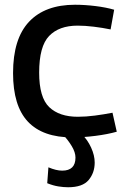

<svg xmlns="http://www.w3.org/2000/svg" viewBox="-20 -569 532 809"><path d="M35 -261Q35 -406 102.5 -477.5Q170 -549 296 -549Q337 -549 382 -543.5Q427 -538 461 -528L446 -445Q412 -452 375 -456.5Q338 -461 307 -461Q229 -461 187 -417.5Q145 -374 145 -263Q145 -158 187.5 -117.5Q230 -77 308 -77Q342 -77 380 -82Q418 -87 454 -94L472 -14Q433 -3 382 3.5Q331 10 285 10Q160 10 97.5 -56.5Q35 -123 35 -261ZM184 136Q217 150 242 150Q298 150 298 95Q298 73 282.5 47Q267 21 244 -3H325Q349 20 364 53Q379 86 379 116Q379 159 353.5 189.5Q328 220 267 220Q248 220 226 216.5Q204 213 179 203Z"/></svg>

Font: Georama Medium
Style: Regular
Weight: 500
Designer: Jean-Baptiste Levee
Foundry: Production Type
Version: Version 1.000